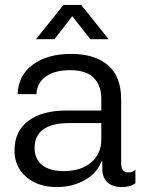

<svg xmlns="http://www.w3.org/2000/svg" viewBox="-20 -754 593 783"><path d="M211.9 8.8Q134.8 8.8 86.9 -32.5Q39.1 -73.7 39.1 -140.1Q39.1 -219.2 95.7 -261.2Q152.3 -303.2 249 -303.2H393.1V-351.1Q393.1 -405.8 362.1 -436.8Q331.1 -467.8 266.1 -467.8Q202.1 -467.8 166 -441.2Q129.9 -414.6 128.9 -370.1H51.8Q54.7 -446.8 114 -490.5Q173.3 -534.2 270 -534.2Q366.7 -534.2 420.4 -488Q474.1 -441.9 474.1 -348.1V-91.8Q474.1 -69.3 481.2 -60.1Q488.3 -50.8 502.9 -50.8Q521 -50.8 532.2 -62V-6.8Q512.7 8.8 477.1 8.8Q439 8.8 418 -10.3Q397 -29.3 397 -68.8V-95.2H393.1Q376.5 -48.8 326.4 -20Q276.4 8.8 211.9 8.8ZM121.1 -150.9Q121.1 -106 151.6 -81.1Q182.1 -56.2 240.2 -56.2Q310.5 -56.2 351.8 -91.6Q393.1 -127 393.1 -185.1V-252H259.8Q192.9 -252 157 -226.6Q121.1 -201.2 121.1 -150.9ZM127 -594.2 238.8 -733.9H311L422.9 -594.2H348.1L274.9 -688L202.1 -594.2Z"/></svg>

Font: Lumene Sans
Style: Regular
Weight: 400
Designer: Deni Anggara
Version: Version 1.003;Glyphs 3.1.2 (3151)